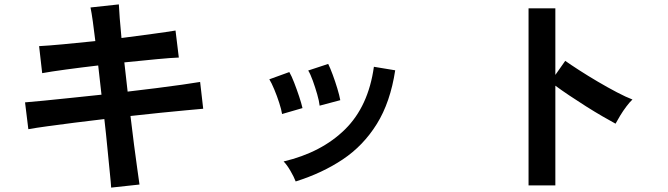

<svg xmlns="http://www.w3.org/2000/svg" viewBox="-20 -813 3040 874"><path d="M486 41Q485 21 480 -26.5Q475 -74 469 -138Q463 -202 455 -271Q386 -263 319 -254.5Q252 -246 197.5 -238.5Q143 -231 109 -225L94 -347Q127 -350 181.5 -355Q236 -360 304 -367.5Q372 -375 442 -382L427 -515Q350 -506 280 -496.5Q210 -487 172 -480L158 -603Q198 -605 268 -611.5Q338 -618 414 -626Q408 -676 402.5 -715.5Q397 -755 392 -779L521 -793Q522 -770 525 -730.5Q528 -691 533 -640Q610 -650 676.5 -659Q743 -668 779 -674L794 -551Q761 -550 692.5 -543.5Q624 -537 546 -529L561 -396Q629 -404 693 -412Q757 -420 809 -427.5Q861 -435 891 -440L905 -318Q880 -316 828 -311Q776 -306 709.5 -299.5Q643 -293 574 -285Q582 -218 590 -155Q598 -92 605 -44Q612 4 615 27Z M1326 13Q1318 -8 1302 -35.5Q1286 -63 1271 -78Q1444 -119 1550.5 -224Q1657 -329 1682 -509L1779 -493Q1757 -348 1695.5 -249Q1634 -150 1540.5 -87.5Q1447 -25 1326 13ZM1264 -294Q1261 -314 1251 -345Q1241 -376 1228.5 -406Q1216 -436 1206 -452L1297 -485Q1307 -468 1319 -437Q1331 -406 1341.5 -374.5Q1352 -343 1357 -321ZM1435 -332Q1433 -352 1424 -383.5Q1415 -415 1404 -445.5Q1393 -476 1383 -492L1474 -522Q1483 -504 1494.5 -473Q1506 -442 1515.5 -410.5Q1525 -379 1529 -357Z M2386 31V-775H2508V-472L2553 -536Q2577 -519 2616.5 -493.5Q2656 -468 2701 -441.5Q2746 -415 2788 -393Q2830 -371 2859 -360Q2847 -349 2831.5 -328.5Q2816 -308 2803 -286.5Q2790 -265 2782 -250Q2758 -263 2722.5 -283.5Q2687 -304 2647.5 -329Q2608 -354 2571.5 -378.5Q2535 -403 2508 -423V31Z"/></svg>

Font: Zen Kaku Gothic New
Style: Bold
Weight: 700
Designer: Yoshimichi Ohira
Foundry: Positype
Version: Version 1.002